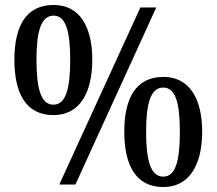

<svg xmlns="http://www.w3.org/2000/svg" viewBox="-20 -744 873 774"><path d="M195 -280C301 -280 352 -369 352 -503C352 -637 301 -724 196 -724C84 -724 38 -637 38 -503C38 -369 84 -280 195 -280ZM219 0H284L610 -714H546ZM195 -322C145 -322 127 -388 127 -503C127 -616 145 -681 196 -681C246 -681 263 -616 263 -503C263 -388 246 -322 195 -322ZM638 10C743 10 795 -79 795 -213C795 -347 743 -434 639 -434C527 -434 481 -347 481 -213C481 -79 527 10 638 10ZM638 -32C587 -32 569 -98 569 -213C569 -326 587 -391 638 -391C689 -391 705 -326 705 -213C705 -98 689 -32 638 -32Z"/></svg>

Font: Noto Serif Myanmar SemiCondensed Medium
Style: Regular
Weight: 500
Width: 4
Designer: Ben Mitchell and the Monotype Design Team
Foundry: Monotype Imaging Inc.
Version: Version 2.106